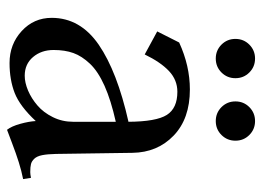

<svg xmlns="http://www.w3.org/2000/svg" viewBox="-116 -592 718 525"><g transform="rotate(90 242.5 -330.0)"><path d="M313.5 -171.4V-288.1Q254.4 -274.9 215.1 -257.3Q175.8 -239.7 154.8 -217.5Q133.8 -195.3 125.5 -172.1Q117.2 -148.9 117.2 -118.2Q117.2 -84.5 136.5 -61.8Q155.8 -39.1 187.5 -39.1Q206.5 -39.1 228.3 -48.3Q250 -57.6 269 -74Q288.1 -90.3 300.8 -116Q313.5 -141.6 313.5 -171.4ZM225.1 -490.7Q305.2 -490.7 351.3 -446.3Q397.5 -401.9 398.4 -333.5L401.4 -124.5Q401.9 -101.1 404.8 -86.7Q407.7 -72.3 414.6 -65.2Q421.4 -58.1 429.2 -56.2Q437 -54.2 451.2 -54.2Q457 -54.2 466.8 -56.2L470.2 -34.7Q447.8 -30.3 424.3 -22.9Q400.9 -15.6 371.1 -4.2Q341.3 7.3 335.4 9.3Q325.7 -2.9 319.1 -26.9Q312.5 -50.8 311.5 -69.3Q271 -25.9 234.9 -11.7Q198.7 2.4 152.8 2.4Q101.6 2.4 65.4 -30.8Q29.3 -64 29.3 -112.8Q29.3 -190.9 102.8 -241.5Q176.3 -292 313.5 -322.8Q313 -398.9 294.7 -427.7Q276.4 -456.5 231.4 -456.5Q199.2 -456.5 174.8 -433.6Q150.4 -410.6 129.4 -367.2L66.4 -401.4L96.7 -461.4Q160.6 -490.7 225.1 -490.7ZM102.5 -577.1Q86.9 -592.8 86.9 -615.2Q86.9 -637.7 102.5 -653.3Q118.2 -668.9 140.6 -668.9Q163.1 -668.9 178.7 -653.3Q194.3 -637.7 194.3 -615.2Q194.3 -592.8 178.7 -577.1Q163.1 -561.5 140.6 -561.5Q118.2 -561.5 102.5 -577.1ZM273.4 -577.1Q257.8 -592.8 257.8 -615.2Q257.8 -637.7 273.4 -653.3Q289.1 -668.9 311.5 -668.9Q334 -668.9 349.6 -653.3Q365.2 -637.7 365.2 -615.2Q365.2 -592.8 349.6 -577.1Q334 -561.5 311.5 -561.5Q289.1 -561.5 273.4 -577.1Z"/></g></svg>

Font: Flanker
Style: Regular
Weight: 400
Designer: Flanker
Foundry: Flanker
Version: Version 2.027